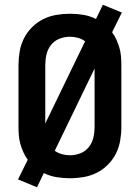

<svg xmlns="http://www.w3.org/2000/svg" viewBox="-20 -740 590 810"><path d="M136 50 56 17 97 -66Q86 -81 78.5 -98Q71 -115 66 -132.5Q61 -150 59.5 -168.5Q58 -187 58 -205V-465Q58 -494 63 -523Q68 -552 81 -578Q94 -604 115 -625Q136 -646 162 -659Q188 -672 217 -677Q246 -682 275 -682Q303 -682 331 -677.5Q359 -673 385 -660L414 -720L494 -687L453 -604Q464 -589 471.5 -572Q479 -555 484 -537.5Q489 -520 490.5 -501.5Q492 -483 492 -465V-205Q492 -176 487 -147Q482 -118 469 -92Q456 -66 435 -45Q414 -24 388 -11Q362 2 333 7Q304 12 275 12Q247 12 219 7.5Q191 3 165 -10ZM171 -219 339 -566Q325 -576 308.5 -580.5Q292 -585 275 -585Q252 -585 230.5 -576.5Q209 -568 195 -550Q181 -532 176 -510Q171 -488 171 -465ZM275 -85Q298 -85 319.5 -93.5Q341 -102 355 -120Q369 -138 374 -160Q379 -182 379 -205V-451L211 -104Q225 -94 241.5 -89.5Q258 -85 275 -85Z"/></svg>

Font: Lode Term
Style: Bold
Weight: 700
Monospace: yes
Designer: Belleve Invis
Foundry: Belleve Invis
Version: Version 29.2.0